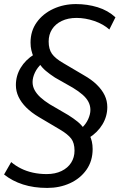

<svg xmlns="http://www.w3.org/2000/svg" viewBox="-24 -734 594 943"><path d="M208 189Q142 189 89 172Q36 155 -4 123L31 62Q52 80 79 93.5Q106 107 138 114Q170 121 205 121Q247 121 278 106Q309 91 325.5 65Q342 39 342 6Q342 -32 325.5 -53.5Q309 -75 270 -98L167 -159Q130 -181 105 -206Q80 -231 67 -258.5Q54 -286 54 -316Q54 -362 77.5 -401Q101 -440 144 -467L140 -456Q134 -471 130 -487.5Q126 -504 126 -525Q126 -582 156.5 -624.5Q187 -667 238 -690.5Q289 -714 349 -714Q405 -714 455.5 -698.5Q506 -683 543 -649L513 -589Q483 -616 439 -631Q395 -646 352 -646Q310 -646 279 -631Q248 -616 231.5 -590Q215 -564 215 -530Q215 -493 231 -470Q247 -447 287 -424L387 -365Q426 -343 451.5 -318Q477 -293 490 -266Q503 -239 503 -208Q503 -163 479.5 -123.5Q456 -84 412 -56L415 -72Q423 -57 427 -39.5Q431 -22 431 -2Q431 57 400.5 100Q370 143 319.5 166Q269 189 208 189ZM136 -331Q136 -310 146 -291.5Q156 -273 174.5 -256Q193 -239 220 -222L311 -169Q338 -152 357 -136.5Q376 -121 388 -103L376 -104Q398 -124 409 -148.5Q420 -173 420 -194Q420 -215 410.5 -233.5Q401 -252 381.5 -269Q362 -286 334 -303L246 -353Q220 -370 201 -386Q182 -402 170 -421L182 -423Q159 -402 147.5 -377.5Q136 -353 136 -331Z"/></svg>

Font: Nunito Sans 12pt ExtraLight 12pt Medium
Style: Italic
Weight: 500
Italic angle: -9°
Version: Version 3.101;gftools[0.9.27]